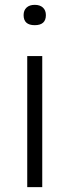

<svg xmlns="http://www.w3.org/2000/svg" viewBox="-20 -773 286 793"><path d="M92.5 0V-541.5H154.5V0ZM123.5 -669Q77.5 -669 77.5 -710.5Q77.5 -730.5 89.8 -741.8Q102 -753 123.5 -753Q145 -753 157.2 -741.8Q169.5 -730.5 169.5 -710.5Q169.5 -669 123.5 -669Z"/></svg>

Font: Encode Sans Exp Lt
Style: Regular
Weight: 300
Width: 7
Designer: Multiple Designers
Foundry: Impallari Type
Version: Version 3.002; ttfautohint (v1.8.3) -l 8 -r 50 -G 200 -x 14 